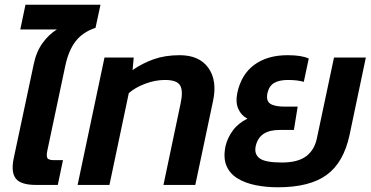

<svg xmlns="http://www.w3.org/2000/svg" viewBox="-20 -784 1575 814"><path d="M133 0Q68 0 47 -27Q26 -54 38 -112L123 -512Q134 -565 160.5 -601.5Q187 -638 221 -659H66L88 -764H406L385 -666Q331 -648 301 -609.5Q271 -571 257 -506L181 -147Q176 -124 180.5 -114.5Q185 -105 210 -105H247L225 0Z M309 0 423 -540H547L542 -487Q584 -516 632 -533Q680 -550 742 -550Q825 -550 863.5 -496Q902 -442 883 -355L808 0H673L746 -347Q757 -399 743.5 -422Q730 -445 679 -445Q638 -445 595.5 -429Q553 -413 526 -389L444 0Z M1158 10Q1108 10 1063.5 1Q1019 -8 986.5 -28Q954 -48 940 -81.5Q926 -115 936 -164Q944 -199 967 -230.5Q990 -262 1029 -281Q1003 -294 990.5 -322Q978 -350 986 -390Q1003 -469 1058.5 -509.5Q1114 -550 1199 -550Q1230 -550 1251.5 -546.5Q1273 -543 1289 -536L1268 -437Q1241 -445 1201 -445Q1164 -445 1142.5 -432.5Q1121 -420 1114 -390Q1107 -357 1125.5 -344.5Q1144 -332 1186 -332H1242L1226 -233H1164Q1079 -233 1064 -164Q1057 -130 1081 -112.5Q1105 -95 1175 -95Q1243 -95 1278.5 -122Q1314 -149 1324 -200L1396 -540H1531L1462 -212Q1437 -95 1365 -42.5Q1293 10 1158 10Z"/></svg>

Font: Kanit Medium
Style: Italic
Weight: 500
Italic angle: -12°
Designer: Katatrad Team
Foundry: CadsonDemak
Version: Version 2.000; ttfautohint (v1.8.3)